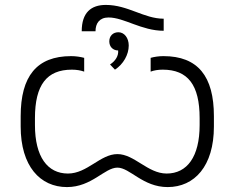

<svg xmlns="http://www.w3.org/2000/svg" viewBox="-20 -754 953 780"><path d="M368 -627C368 -659 384 -683 421 -683C484 -683 555 -629 645 -629V-678C565 -678 500 -734 410 -734C350 -734 312 -703 312 -627ZM447 -471C481 -493 503 -532 503 -569C503 -600 485 -623 461 -623C439 -623 424 -608 424 -586C424 -564 439 -549 460 -549C462 -528 450 -507 427 -492ZM252 6C353 6 405 -73 457 -73C508 -73 560 6 661 6C770 6 849 -79 849 -240V-282C849 -444 784 -526 644 -526C625 -526 606 -523 592 -519V-463C605 -468 622 -471 641 -471C743 -471 791 -409 791 -274V-246C791 -117 740 -49 657 -49C580 -49 526 -128 457 -128C387 -128 335 -49 256 -49C173 -49 122 -117 122 -246V-274C122 -409 170 -471 272 -471C291 -471 308 -468 322 -463V-519C307 -523 288 -526 269 -526C129 -526 64 -444 64 -282V-240C64 -79 143 6 252 6Z"/></svg>

Font: Fixel Display Light
Style: Regular
Weight: 300
Designer: AlfaBravo + MacPaw
Foundry: Kyrylo Tkachov, Marchela Mozhyna, Serhii Makarenko, Maria Weinstein, Zakhar Kryvoshyya
Version: Version 1.211